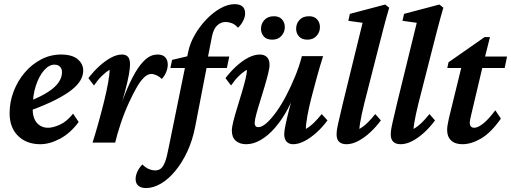

<svg xmlns="http://www.w3.org/2000/svg" viewBox="-20 -702 2516 945"><path d="M178.7 7.8Q110.4 7.8 68.8 -33.2Q27.3 -74.2 27.3 -144.5Q27.3 -201.2 47.4 -252.9Q67.4 -304.7 102.1 -345.2Q136.7 -385.7 182.6 -409.7Q228.5 -433.6 280.3 -433.6Q335 -433.6 362.3 -410.6Q389.6 -387.7 389.6 -354.5Q389.6 -331.1 376.5 -307.6Q363.3 -284.2 333.5 -260.3Q303.7 -236.3 252.9 -210.4Q202.1 -184.6 127 -157.2V-205.1Q183.6 -227.5 218.3 -250.5Q252.9 -273.4 269 -297.4Q285.2 -321.3 285.2 -346.7Q285.2 -363.3 275.4 -373.5Q265.6 -383.8 248 -383.8Q221.7 -383.8 197.3 -356.4Q172.9 -329.1 156.7 -280.8Q140.6 -232.4 140.6 -168.9Q140.6 -121.1 161.6 -97.2Q182.6 -73.2 216.8 -73.2Q241.2 -73.2 274.9 -88.4Q308.6 -103.5 339.8 -142.6L367.2 -101.6Q327.1 -46.9 275.9 -19.5Q224.6 7.8 178.7 7.8Z M724.6 -337.9Q706.1 -337.9 688 -319.8Q669.9 -301.8 652.3 -271Q634.8 -240.2 616.2 -200.2Q591.8 -147.5 573.7 -92.8Q555.7 -38.1 546.9 0H435.5Q450.2 -45.9 464.8 -98.6Q479.5 -151.4 492.2 -202.6Q504.9 -253.9 512.2 -295.4Q519.5 -336.9 519.5 -358.4Q500 -346.7 481 -328.1Q461.9 -309.6 442.4 -281.2L415 -317.4Q439.5 -349.6 468.3 -376Q497.1 -402.3 525.9 -418Q554.7 -433.6 580.1 -433.6Q599.6 -433.6 609.9 -422.4Q620.1 -411.1 620.1 -382.8Q620.1 -369.1 614.3 -334.5Q608.4 -299.8 592.8 -242.2Q577.1 -184.6 545.9 -99.6H542Q570.3 -175.8 594.7 -237.3Q619.1 -298.8 644.5 -342.8Q669.9 -386.7 696.8 -410.2Q723.6 -433.6 755.9 -433.6Q780.3 -433.6 793 -420.4Q805.7 -407.2 805.7 -383.8Q805.7 -367.2 798.3 -348.1Q791 -329.1 776.4 -313.5Q765.6 -324.2 751.5 -331.1Q737.3 -337.9 724.6 -337.9Z M818.4 -367.2 827.1 -407.2 905.3 -425.8 1002 -423.8H1108.4L1096.7 -367.2ZM1134.8 -681.6Q1159.2 -681.6 1172.9 -670.4Q1186.5 -659.2 1186.5 -635.7Q1186.5 -619.1 1176.8 -599.6Q1167 -580.1 1151.4 -565.4Q1136.7 -582 1121.1 -587.9Q1105.5 -593.8 1089.8 -593.8Q1067.4 -593.8 1049.3 -577.1Q1031.2 -560.5 1023.4 -523.4L1003.9 -423.8L1000 -384.8L940.4 -77.1Q927.7 -11.7 902.3 43Q877 97.7 843.3 138.7Q809.6 179.7 772 201.7Q734.4 223.6 699.2 223.6Q674.8 223.6 661.1 212.4Q647.5 201.2 647.5 178.7Q647.5 161.1 656.7 141.6Q666 122.1 680.7 107.4Q696.3 123 712.4 129.9Q728.5 136.7 744.1 136.7Q760.7 136.7 772.5 127Q784.2 117.2 793 93.3Q801.8 69.3 809.6 27.3L906.2 -446.3Q915 -489.3 939 -530.8Q962.9 -572.3 995.6 -606.4Q1028.3 -640.6 1064.9 -661.1Q1101.6 -681.6 1134.8 -681.6Z M1258.8 -433.6Q1281.2 -433.6 1293.9 -420.9Q1306.6 -408.2 1306.6 -382.8Q1306.6 -367.2 1299.3 -337.9Q1292 -308.6 1281.2 -272.5Q1270.5 -236.3 1259.3 -200.7Q1248 -165 1240.7 -137.2Q1233.4 -109.4 1233.4 -95.7Q1233.4 -86.9 1237.8 -81.5Q1242.2 -76.2 1252 -76.2Q1269.5 -76.2 1292.5 -96.7Q1315.4 -117.2 1340.3 -151.9Q1365.2 -186.5 1388.7 -231.4Q1412.1 -276.4 1432.6 -326.2Q1453.1 -376 1465.8 -425.8H1570.3Q1555.7 -379.9 1541 -327.1Q1526.4 -274.4 1513.2 -223.1Q1500 -171.9 1492.7 -130.9Q1485.4 -89.8 1485.4 -67.4Q1505.9 -79.1 1524.9 -97.7Q1543.9 -116.2 1563.5 -140.6L1591.8 -109.4Q1567.4 -76.2 1538.1 -49.8Q1508.8 -23.4 1479 -7.8Q1449.2 7.8 1422.9 7.8Q1402.3 7.8 1390.6 -4.9Q1378.9 -17.6 1378.9 -42Q1378.9 -56.6 1385.3 -87.4Q1391.6 -118.2 1403.8 -166Q1416 -213.9 1436.5 -281.2H1445.3Q1424.8 -218.8 1396.5 -166Q1368.2 -113.3 1334.5 -74.2Q1300.8 -35.2 1264.2 -13.7Q1227.5 7.8 1192.4 7.8Q1159.2 7.8 1140.1 -9.3Q1121.1 -26.4 1121.1 -59.6Q1121.1 -75.2 1128.4 -104.5Q1135.7 -133.8 1147 -170.4Q1158.2 -207 1169.4 -244.1Q1180.7 -281.2 1188 -311.5Q1195.3 -341.8 1195.3 -358.4Q1174.8 -346.7 1155.8 -328.1Q1136.7 -309.6 1117.2 -281.2L1089.8 -317.4Q1114.3 -349.6 1143.1 -376Q1171.9 -402.3 1201.7 -418Q1231.4 -433.6 1258.8 -433.6ZM1320.3 -506.8Q1292 -506.8 1278.3 -522.5Q1264.6 -538.1 1264.6 -560.5Q1264.6 -585.9 1281.7 -604Q1298.8 -622.1 1328.1 -622.1Q1354.5 -622.1 1368.2 -606.4Q1381.8 -590.8 1381.8 -568.4Q1381.8 -543.9 1365.2 -525.4Q1348.6 -506.8 1320.3 -506.8ZM1493.2 -506.8Q1465.8 -506.8 1451.7 -522.5Q1437.5 -538.1 1437.5 -560.5Q1437.5 -585.9 1454.1 -604Q1470.7 -622.1 1501 -622.1Q1527.3 -622.1 1541 -606.4Q1554.7 -590.8 1554.7 -568.4Q1554.7 -543.9 1538.1 -525.4Q1521.5 -506.8 1493.2 -506.8Z M1685.5 7.8Q1661.1 7.8 1648.9 -4.4Q1636.7 -16.6 1636.7 -39.1Q1636.7 -51.8 1638.7 -64.9Q1640.6 -78.1 1647.5 -107.9Q1654.3 -137.7 1668.9 -199.2L1764.6 -589.8L1694.3 -599.6L1702.1 -633.8L1876 -679.7L1895.5 -664.1Q1879.9 -610.4 1867.7 -563.5Q1855.5 -516.6 1843.8 -470.7L1772.5 -191.4Q1765.6 -164.1 1760.3 -138.7Q1754.9 -113.3 1752 -94.7Q1749 -76.2 1749 -67.4Q1769.5 -79.1 1788.6 -97.7Q1807.6 -116.2 1827.1 -140.6L1854.5 -109.4Q1830.1 -76.2 1801.3 -49.8Q1772.5 -23.4 1742.7 -7.8Q1712.9 7.8 1685.5 7.8Z M1952.1 7.8Q1927.7 7.8 1915.5 -4.4Q1903.3 -16.6 1903.3 -39.1Q1903.3 -51.8 1905.3 -64.9Q1907.2 -78.1 1914.1 -107.9Q1920.9 -137.7 1935.5 -199.2L2031.2 -589.8L1960.9 -599.6L1968.8 -633.8L2142.6 -679.7L2162.1 -664.1Q2146.5 -610.4 2134.3 -563.5Q2122.1 -516.6 2110.4 -470.7L2039.1 -191.4Q2032.2 -164.1 2026.9 -138.7Q2021.5 -113.3 2018.6 -94.7Q2015.6 -76.2 2015.6 -67.4Q2036.1 -79.1 2055.2 -97.7Q2074.2 -116.2 2093.8 -140.6L2121.1 -109.4Q2096.7 -76.2 2067.9 -49.8Q2039.1 -23.4 2009.3 -7.8Q1979.5 7.8 1952.1 7.8Z M2445.3 -118.2Q2396.5 -48.8 2348.1 -20.5Q2299.8 7.8 2255.9 7.8Q2219.7 7.8 2200.2 -10.7Q2180.7 -29.3 2180.7 -62.5Q2180.7 -73.2 2183.1 -87.4Q2185.5 -101.6 2189.5 -120.1L2250 -367.2H2181.6L2187.5 -395.5L2365.2 -519.5H2391.6L2359.4 -391.6L2299.8 -139.6Q2295.9 -122.1 2293.9 -112.8Q2292 -103.5 2292 -98.6Q2292 -73.2 2314.5 -73.2Q2331.1 -73.2 2356.4 -92.3Q2381.8 -111.3 2418 -159.2ZM2305.7 -367.2 2317.4 -423.8H2475.6L2463.9 -367.2Z"/></svg>

Font: Crimson Pro ExtraLight SemiBold
Style: Italic
Weight: 600
Italic angle: -12°
Version: Version 1.002